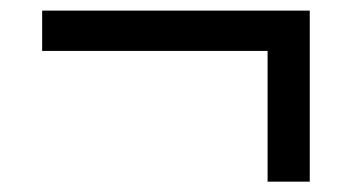

<svg xmlns="http://www.w3.org/2000/svg" viewBox="-20 -438 660 362"><path d="M484.5 -95.5V-342H59.5V-418H564V-95.5Z"/></svg>

Font: Encode Sans Condensed Medium
Style: Regular
Weight: 500
Width: 3
Designer: Multiple Designers
Foundry: Impallari Type
Version: Version 3.000; ttfautohint (v1.8.3) -l 8 -r 50 -G 200 -x 14 